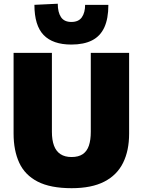

<svg xmlns="http://www.w3.org/2000/svg" viewBox="-20 -997 767 1032"><path d="M365 14.5Q251 14.5 182.5 -20.8Q114 -56 83.5 -122Q53 -188 53 -279Q53 -297.5 53 -329Q53 -360.5 53 -398.8Q53 -437 53 -474Q53 -544.5 53 -599.8Q53 -655 53 -713H259Q259 -655 259 -599.8Q259 -544.5 259 -474V-288Q259 -244.5 270.2 -214.2Q281.5 -184 305 -168.5Q328.5 -153 364.5 -153Q402 -153 424.8 -168.5Q447.5 -184 457.8 -214.2Q468 -244.5 468 -288.5V-474Q468 -544.5 468 -599.8Q468 -655 468 -713H674Q674 -655 674 -599.8Q674 -544.5 674 -474Q674 -437 674 -398.2Q674 -359.5 674 -327.5Q674 -295.5 674 -278.5Q674 -187.5 641.5 -121.8Q609 -56 540.8 -20.8Q472.5 14.5 365 14.5ZM363.5 -757.5Q264 -757.5 214.5 -808.8Q165 -860 165 -971L290.5 -977Q290.5 -931 307.8 -905Q325 -879 363.5 -879Q402.5 -879 420 -904.2Q437.5 -929.5 437.5 -971H562.5Q562.5 -897 540.8 -849.8Q519 -802.5 474.8 -780Q430.5 -757.5 363.5 -757.5Z"/></svg>

Font: Commissioner Thin ExtraBold
Style: Regular
Weight: 800
Version: Version 1.000